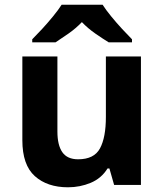

<svg xmlns="http://www.w3.org/2000/svg" viewBox="-20 -786 697 816"><path d="M579 -546V0H465L445 -70H437Q411 -28 365.5 -9Q320 10 269 10Q181 10 128 -37.5Q75 -85 75 -190V-546H224V-227Q224 -169 245 -139Q266 -109 312 -109Q380 -109 405 -155.5Q430 -202 430 -289V-546ZM416 -766Q430 -744 452.5 -716.5Q475 -689 499 -663Q523 -637 541 -619V-606H442Q416 -622 385 -643.5Q354 -665 328 -692Q302 -665 272 -644Q242 -623 216 -606H117V-619Q136 -638 159.5 -663.5Q183 -689 205.5 -716.5Q228 -744 242 -766Z"/></svg>

Font: Noto Sans Adlam Unjoined
Style: Regular
Weight: 400
Designer: Mark Jamra, Neil Patel
Foundry: JamraPatel LLC
Version: Version 3.001